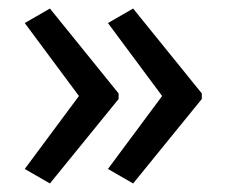

<svg xmlns="http://www.w3.org/2000/svg" viewBox="-20 -489 531 450"><path d="M453 -257V-270L292 -469L233 -435L360 -264L233 -93L292 -59ZM258 -257V-270L97 -469L38 -435L165 -264L38 -93L97 -59Z"/></svg>

Font: Noto Sans Lao SemiCondensed
Style: Regular
Weight: 400
Width: 4
Designer: Monotype Design Team
Foundry: Monotype Imaging Inc.
Version: Version 2.003